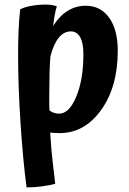

<svg xmlns="http://www.w3.org/2000/svg" viewBox="-20 -591 561 838"><path d="M196 -109Q205 -102 215.5 -98.5Q226 -95 238 -95Q282 -95 313 -169.5Q344 -244 344 -355Q344 -403 330 -428.5Q316 -454 289 -454Q259 -454 236.5 -426.5Q214 -399 200 -345Q197 -308 196 -264Q195 -220 195 -165Q195 -142 195 -130Q195 -118 196 -109ZM199 -12Q201 21 204 57Q207 93 221 211Q198 218 162.5 222.5Q127 227 96 227Q80 107 69.5 -54.5Q59 -216 59 -351Q59 -410 61 -457Q63 -504 68 -550Q86 -560 116.5 -565.5Q147 -571 179 -571Q192 -571 202.5 -569.5Q213 -568 228 -564Q223 -547 219 -526Q215 -505 212 -478Q240 -522 276 -544Q312 -566 354 -566Q419 -566 456.5 -513.5Q494 -461 494 -370Q494 -212 421.5 -111Q349 -10 240 -10Q232 -10 223.5 -10.5Q215 -11 199 -12Z"/></svg>

Font: Atma SemiBold
Style: Regular
Weight: 600
Designer: Gregori Vincens, Jeremie Hornus, Riccardo Olocco, Yoann Minet.
Foundry: black foundry
Version: Version 1.102;PS 1.100;hotconv 1.0.86;makeotf.lib2.5.63406